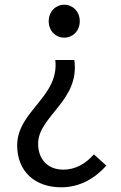

<svg xmlns="http://www.w3.org/2000/svg" viewBox="-20 -577 514 816"><path d="M240 219C321 219 384 180 432 127L379 79C344 119 300 144 250 144C178 144 142 95 142 34C142 -84 320 -148 296 -322H215C233 -165 53 -106 53 41C53 151 128 219 240 219ZM253 -417C289 -417 319 -445 319 -487C319 -528 289 -557 253 -557C217 -557 187 -528 187 -487C187 -445 217 -417 253 -417Z"/></svg>

Font: Noto Sans KR Regular
Style: Regular
Weight: 400
Designer: Ryoko NISHIZUKA  (kana & ideographs); Paul D. Hunt (Latin, Greek & Cyrillic); Wenlong ZHANG  (bopomofo); Sandoll Communi
Foundry: Adobe Systems Incorporated
Version: Version 1.004;PS 1.004;hotconv 1.0.82;makeotf.lib2.5.63406